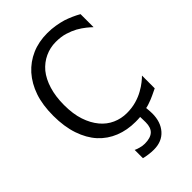

<svg xmlns="http://www.w3.org/2000/svg" viewBox="-260 -788 1080 1080"><g transform="rotate(-45 280.0 -248.0)"><path d="M334.7 12.4Q268.3 12.4 212.6 -9.9Q156.9 -32.2 116.3 -76.2Q76.2 -120.3 53.7 -186.6Q31.2 -253 31.2 -339.1Q31.2 -424.8 53 -488.4Q74.8 -552 115.8 -598.5Q156.4 -643.6 211.9 -667.8Q267.3 -692.1 336.1 -692.1Q370.3 -692.1 400.5 -686.9Q430.7 -681.7 455.9 -674.3Q478.2 -666.8 501.2 -656.7Q524.3 -646.5 544.1 -635.1V-532.2H543.1Q532.7 -542.6 513.4 -558.2Q494.1 -573.8 466.8 -589.6Q440.1 -604 408.4 -613.6Q376.7 -623.3 335.1 -623.3Q290.1 -623.3 249.8 -604.7Q209.4 -586.1 179.2 -550.5Q149.5 -513.9 133.2 -460.1Q116.8 -406.4 116.8 -339.1Q116.8 -267.8 134.2 -215.8Q151.5 -163.9 181.7 -127.7Q210.9 -92.6 250.7 -74.8Q290.6 -56.9 335.1 -56.9Q375.7 -56.9 410.1 -66.8Q444.6 -76.7 471.3 -92.1Q497 -106.4 515.8 -121.5Q534.7 -136.6 544.1 -146.5V-45Q524.3 -35.6 504.2 -26Q484.2 -16.3 455.9 -6.9Q452 -5.4 445.5 -3.7Q439.1 -2 431.7 -0.5Q432.7 10.9 433.7 21.8Q434.7 32.7 434.7 45.5Q434.7 112.9 398 154.5Q361.4 196 296.5 196Q279.2 196 256.7 193.1Q234.2 190.1 219.3 186.1V119.8H217.8Q228.2 124.8 246.8 130.4Q265.3 136.1 284.7 136.1Q329.7 136.1 351.5 116.3Q373.3 96.5 373.3 54.5Q373.3 45.5 373 36.4Q372.8 27.2 372.3 10.9Q359.4 11.9 352.2 12.1Q345 12.4 334.7 12.4Z"/></g></svg>

Font: Shan Wanhai
Style: Regular
Weight: 400
Designer: Khon Soe Zaw Thu
Foundry: Shan Unicode
Version: Version 1.00 June 3, 2017, initial release